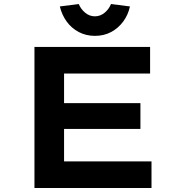

<svg xmlns="http://www.w3.org/2000/svg" viewBox="-20 -933 897 953"><path d="M151 0V-700H725V-568H298V-132H732V0ZM229 -293V-421H677V-293ZM451 -755Q407 -755 371 -774Q335 -793 311 -826Q287 -859 277 -901L371 -913Q381 -888 402.5 -870Q424 -852 451 -852Q478 -852 499.5 -870Q521 -888 531 -913L625 -901Q616 -859 591.5 -826Q567 -793 531.5 -774Q496 -755 451 -755Z"/></svg>

Font: Lexend Peta SemiBold
Style: Regular
Weight: 600
Designer: Bonnie Shaver-Troup, Thomas Jockin
Foundry: Lexend
Version: Version 1.007